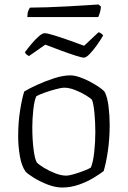

<svg xmlns="http://www.w3.org/2000/svg" viewBox="-20 -836 570 856"><path d="M257 0Q227 0 193 -13Q159 -26 131.5 -43Q104 -60 94 -71Q76 -96 68.5 -140.5Q61 -185 61 -228Q61 -290 69.5 -343.5Q78 -397 88 -428Q109 -441 145 -457.5Q181 -474 221 -487Q261 -500 294 -500Q311 -500 333.5 -492.5Q356 -485 379 -473Q402 -461 420.5 -448.5Q439 -436 447 -426Q459 -402 464 -360.5Q469 -319 469 -279Q469 -219 461 -163.5Q453 -108 442 -73Q425 -60 396 -42.5Q367 -25 331 -12.5Q295 0 257 0ZM274 -53Q288 -53 311.5 -60Q335 -67 356.5 -75.5Q378 -84 385 -89Q395 -112 400 -157Q405 -202 405 -246Q405 -293 401 -333.5Q397 -374 390 -391Q383 -399 361.5 -412Q340 -425 314 -435Q288 -445 268 -445Q253 -445 227.5 -438Q202 -431 178 -422.5Q154 -414 142 -407Q133 -388 128.5 -347Q124 -306 124 -268Q124 -216 129.5 -171.5Q135 -127 144 -112Q153 -102 176 -88Q199 -74 226 -63.5Q253 -53 274 -53ZM354 -579Q345 -579 315.5 -588.5Q286 -598 249.5 -611.5Q213 -625 182 -637L109 -586Q105 -588 99.5 -592Q94 -596 91 -603Q104 -621 121 -641Q138 -661 153.5 -674.5Q169 -688 179 -688Q190 -688 219.5 -679Q249 -670 286 -657Q323 -644 355 -632L419 -692Q426 -691 431.5 -686.5Q437 -682 440 -678Q428 -657 411.5 -634Q395 -611 379.5 -595Q364 -579 354 -579ZM102 -760Q102 -777 106 -787.5Q110 -798 114 -802Q144 -802 188.5 -803.5Q233 -805 279.5 -807.5Q326 -810 364 -812.5Q402 -815 419 -816L430 -807Q429 -791 425 -778.5Q421 -766 418 -760Z"/></svg>

Font: Texturina Thin
Style: Regular
Weight: 100
Designer: Guillermo Torres Carreño
Foundry: Omnibus-Type
Version: Version 1.002; ttfautohint (v1.8.3)